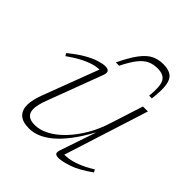

<svg xmlns="http://www.w3.org/2000/svg" viewBox="-199 -856 999 999"><g transform="rotate(45 300.5 -356.0)"><path d="M368.5 -27 434 -219.5H432.5Q398.5 -157.5 365 -113.8Q331.5 -70 298.8 -42.8Q266 -15.5 234.8 -2.8Q203.5 10 174 10Q125 10 102.2 -11.2Q79.5 -32.5 79.5 -70.5Q79.5 -89.5 84.8 -112.2Q90 -135 100 -161L221 -480.5L232 -466Q211.5 -468 185.2 -462.8Q159 -457.5 123.8 -440.8Q88.5 -424 41 -390.5L32.5 -404.5Q78 -442 115.2 -463Q152.5 -484 180.5 -492.2Q208.5 -500.5 225 -500.5Q245 -500.5 251.2 -491Q257.5 -481.5 250 -461.5L134.5 -154Q126 -131.5 121.5 -112.5Q117 -93.5 117 -78.5Q117 -51.5 132.8 -37.8Q148.5 -24 181 -24Q219.5 -24 259.2 -45.2Q299 -66.5 336 -105.2Q373 -144 403.5 -195.8Q434 -247.5 453 -308.5L511.5 -490.5H548L394.5 -8.5L383.5 -24.5Q403 -22.5 428 -25.8Q453 -29 487 -41.8Q521 -54.5 566 -82L574 -67.5Q508.5 -21 461.8 -5.5Q415 10 390.5 10Q371 10 366.2 2Q361.5 -6 368.5 -27ZM425 -685Q394 -685 369.5 -673.5Q345 -662 322.2 -633.2Q299.5 -604.5 274 -553H249.5Q281.5 -619.5 309 -656Q336.5 -692.5 365.2 -707Q394 -721.5 430.5 -721.5Q469.5 -721.5 490.5 -706.5Q511.5 -691.5 517 -654.8Q522.5 -618 514.5 -553H494.5Q502.5 -629.5 486.8 -657.2Q471 -685 425 -685Z"/></g></svg>

Font: Newsreader 9pt ExtraLight
Style: Italic
Weight: 250
Italic angle: -17°
Designer: Hugues Gentile
Foundry: Production Type
Version: Version 1.003